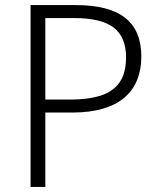

<svg xmlns="http://www.w3.org/2000/svg" viewBox="-20 -734 629 754"><path d="M278 -714Q408 -714 471.5 -664Q535 -614 535 -512Q535 -461 518.5 -420Q502 -379 468.5 -350.5Q435 -322 383.5 -307Q332 -292 263 -292H158V0H100V-714ZM272 -663H158V-343H257Q326 -343 375 -358.5Q424 -374 449.5 -410.5Q475 -447 475 -509Q475 -589 426 -626Q377 -663 272 -663Z"/></svg>

Font: Noto Sans Thai Light
Style: Regular
Weight: 300
Designer: Monotype Design Team
Foundry: Monotype Imaging Inc.
Version: Version 2.001